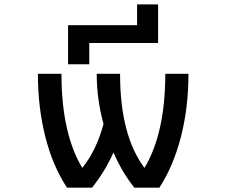

<svg xmlns="http://www.w3.org/2000/svg" viewBox="-20 -862 1040 883"><path d="M707 -664.1H390.6V-566.4H293V-746.1H610.4V-841.8H707ZM358.4 -89.8Q422.9 -168.9 456.1 -292Q424.8 -406.2 424.8 -522.5H532.2Q532.2 -239.3 644.5 -89.8Q740.2 -250 740.2 -522.5H846.7Q846.7 -367.2 812 -232.4Q777.3 -97.7 712.9 1H597.7Q539.1 -73.2 502 -161.1Q463.9 -75.2 403.3 1H288.1Q222.7 -97.7 188.5 -232.9Q154.3 -368.2 154.3 -522.5H262.7Q262.7 -249 358.4 -89.8Z"/></svg>

Font: GenEi Gothic M SemiBold
Style: Regular
Weight: 500
Designer: o_tamon (Modified); [Source Han Sans]
Ryoko NISHIZUKA  (kana & ideographs); Paul D. Hunt (Latin, Greek & Cyrillic); Wenl
Version: Version 1.1a;Original Version 1.004